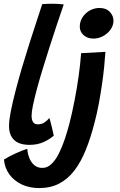

<svg xmlns="http://www.w3.org/2000/svg" viewBox="-24 -736 623 1000"><path d="M256 -29.5Q239 -13.5 206 2.5Q173 18.5 130 18.5Q75 18.5 49 -7.5Q23 -33.5 23 -79.5Q23 -108.5 32.2 -155.8Q41.5 -203 56.5 -261.2Q71.5 -319.5 90.2 -382.8Q109 -446 128.5 -507.5Q148 -569 165.8 -622.5Q183.5 -676 196 -714.5Q224 -716.5 247 -716.5Q262 -716.5 276.8 -715.8Q291.5 -715 308 -713Q290 -661.5 271 -604Q252 -546.5 233.2 -488.2Q214.5 -430 197.8 -375Q181 -320 168.2 -272.5Q155.5 -225 148 -189Q140.5 -153 140.5 -133.5Q140.5 -113 147.8 -100.8Q155 -88.5 173.5 -88.5Q192.5 -88.5 207 -97.8Q221.5 -107 233 -121.5Q235 -117 238.5 -103.8Q242 -90.5 245.8 -74.5Q249.5 -58.5 252.5 -45.8Q255.5 -33 256 -29.5ZM468.5 -97.5Q448.5 -19 423 44.2Q397.5 107.5 363.5 152Q329.5 196.5 284.5 220Q239.5 243.5 180 243.5Q129.5 243.5 89.5 224.8Q49.5 206 25 172.5Q0.5 139 -3.5 95Q24 78 58.8 62.2Q93.5 46.5 118 39Q119.5 62 128 85Q136.5 108 153.5 123.2Q170.5 138.5 197 138.5Q223.5 138.5 245 117.2Q266.5 96 283.5 61.8Q300.5 27.5 313.8 -12.5Q327 -52.5 337 -90.5Q351.5 -146.5 364 -210.8Q376.5 -275 385.5 -339.2Q394.5 -403.5 398.5 -459L525 -466Q523 -434 518.8 -390.2Q514.5 -346.5 507.2 -296.5Q500 -246.5 490.5 -195.5Q481 -144.5 468.5 -97.5ZM494 -694.5Q529 -694.5 548 -674Q567 -653.5 567 -628.5Q567 -603.5 552 -582.2Q537 -561 513 -548Q489 -535 462.5 -535Q431.5 -535 411.5 -553Q391.5 -571 391.5 -597Q391.5 -623.5 405.5 -645.5Q419.5 -667.5 443 -681Q466.5 -694.5 494 -694.5Z"/></svg>

Font: Grandstander Thin Medium
Style: Italic
Weight: 500
Italic angle: -15°
Version: Version 1.200